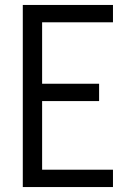

<svg xmlns="http://www.w3.org/2000/svg" viewBox="-20 -755 540 775"><path d="M72 0V-735H436V-665H150V-417H380V-347H150V-70H436V0Z"/></svg>

Font: Iosevka Term
Style: Regular
Weight: 400
Monospace: yes
Designer: Belleve Invis
Foundry: Belleve Invis
Version: Version 30.0.1